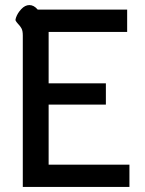

<svg xmlns="http://www.w3.org/2000/svg" viewBox="-20 -738 573 758"><path d="M70 -598Q70 -616 65 -625.5Q60 -635 51 -644Q44 -652 42 -656Q40 -660 43 -668Q49 -686 64 -702Q79 -718 96 -718Q114 -718 129 -700H482V-612H172V-409H398V-325H172V-88H491V0H70Z"/></svg>

Font: Niramit Medium
Style: Regular
Weight: 500
Designer: Katatrad Aksorn Co.,Ltd.
Foundry: Cadson Demak Co.,Ltd.
Version: Version 1.000; ttfautohint (v1.6)